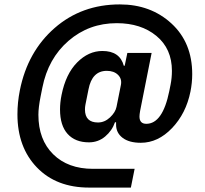

<svg xmlns="http://www.w3.org/2000/svg" viewBox="-20 -729 931 870"><path d="M573 121H384Q235 121 147 29.5Q59 -62 59 -211Q59 -265 70 -320Q105 -495 227.5 -602Q350 -709 523 -709Q663 -709 757 -622.5Q851 -536 851 -393Q851 -354 843 -314Q823 -215 759.5 -148.5Q696 -82 618 -82Q565 -82 535.5 -104.5Q506 -127 506 -164V-175H501Q488 -137 456.5 -110.5Q425 -84 383 -84Q321 -84 286.5 -122Q252 -160 252 -233Q252 -265 259 -299Q278 -394 329.5 -446Q381 -498 444 -498Q523 -498 541 -431H545L557 -489H667L615 -227Q612 -210 612 -201Q612 -168 643 -168Q717 -168 747 -316L753 -346Q759 -376 759 -408Q759 -508 689 -566Q619 -624 509 -624Q383 -624 290.5 -544Q198 -464 172 -332L164 -292Q154 -242 154 -209Q154 -96 221 -30Q288 36 401 36H590ZM424 -174Q454 -174 478.5 -197Q503 -220 508 -245L528 -345Q533 -372 514.5 -390Q496 -408 464 -408Q397 -408 381 -324L367 -254Q365 -244 365 -233Q365 -174 424 -174Z"/></svg>

Font: Aneliza
Style: Bold Italic
Weight: 700
Italic angle: -11.31°
Designer: Mike Abbink, Paul van der Laan, Pieter van Rosmalen
Foundry: Bold Monday
Version: Version 3.0